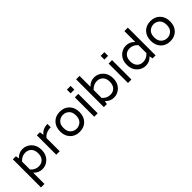

<svg xmlns="http://www.w3.org/2000/svg" viewBox="220 -2035 3571 3571"><g transform="rotate(-45 2005.0 -250.0)"><path d="M173 -64H170V230H79V-510H159L170 -446H173Q244 -520 341 -520Q438 -520 510.5 -448Q583 -376 583 -255Q583 -134 510.5 -62Q438 10 341 10Q244 10 173 -64ZM328 -435Q238 -435 170 -360V-150Q238 -75 328 -75Q402 -75 447 -122Q492 -169 492 -255Q492 -341 447 -388Q402 -435 328 -435Z M991 -520H999V-433H991Q932 -433 881 -410Q830 -387 801 -346V0H710V-510H790L801 -446V-431H803Q875 -520 991 -520Z M1066 -255Q1066 -374 1136 -447Q1206 -520 1321.5 -520Q1437 -520 1507.5 -447Q1578 -374 1578 -255Q1578 -136 1507.5 -63Q1437 10 1321.5 10Q1206 10 1136 -63Q1066 -136 1066 -255ZM1206.5 -118.5Q1256 -73 1322 -73Q1388 -73 1437.5 -118.5Q1487 -164 1487 -255.5Q1487 -347 1437.5 -392Q1388 -437 1322 -437Q1256 -437 1206.5 -392Q1157 -347 1157 -255.5Q1157 -164 1206.5 -118.5Z M1709 0V-510H1800V0ZM1804 -716V-618H1706V-716Z M2056 -64H2053L2042 0H1962V-730H2053V-446H2056Q2127 -520 2224 -520Q2321 -520 2393.5 -448Q2466 -376 2466 -255Q2466 -134 2393.5 -62Q2321 10 2224 10Q2127 10 2056 -64ZM2211 -75Q2285 -75 2330 -122Q2375 -169 2375 -255Q2375 -341 2330 -388Q2285 -435 2211 -435Q2121 -435 2053 -360V-150Q2121 -75 2211 -75Z M2597 0V-510H2688V0ZM2692 -716V-618H2594V-716Z M3229 -446H3232V-730H3323V0H3243L3232 -64H3229Q3158 10 3061 10Q2964 10 2891.5 -62Q2819 -134 2819 -255Q2819 -376 2891.5 -448Q2964 -520 3061 -520Q3158 -520 3229 -446ZM3074 -75Q3164 -75 3232 -150V-360Q3164 -435 3074 -435Q3000 -435 2955 -388Q2910 -341 2910 -255Q2910 -169 2955 -122Q3000 -75 3074 -75Z M3450 -255Q3450 -374 3520 -447Q3590 -520 3705.5 -520Q3821 -520 3891.5 -447Q3962 -374 3962 -255Q3962 -136 3891.5 -63Q3821 10 3705.5 10Q3590 10 3520 -63Q3450 -136 3450 -255ZM3590.5 -118.5Q3640 -73 3706 -73Q3772 -73 3821.5 -118.5Q3871 -164 3871 -255.5Q3871 -347 3821.5 -392Q3772 -437 3706 -437Q3640 -437 3590.5 -392Q3541 -347 3541 -255.5Q3541 -164 3590.5 -118.5Z"/></g></svg>

Font: Varela
Style: Regular
Weight: 400
Designer: Joe Prince
Foundry: Joe Prince
Version: Version 1.000